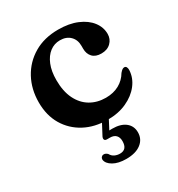

<svg xmlns="http://www.w3.org/2000/svg" viewBox="-169 -596 861 928"><g transform="rotate(-30 262.0 -132.0)"><path d="M489.5 -347.5Q489.5 -319 469.8 -299.5Q450 -280 417 -280Q384.5 -280 367.8 -297.8Q351 -315.5 351 -344.5V-360.5Q351 -394.5 330 -415.2Q309 -436 273.5 -436Q242 -436 217 -417Q192 -398 177.5 -362.5Q163 -327 163 -277.5Q163 -215 184.2 -171.8Q205.5 -128.5 243 -106.2Q280.5 -84 328.5 -84Q371 -84 402.8 -101.5Q434.5 -119 453 -150.5Q461.5 -160.5 467 -164Q472.5 -167.5 478 -167.5Q486 -167.5 489.5 -160.2Q493 -153 492.5 -143.5Q490.5 -101 463 -65.5Q435.5 -30 389.2 -8.8Q343 12.5 283 12.5Q210.5 12.5 154.8 -17.2Q99 -47 67.2 -100.5Q35.5 -154 35.5 -226.5Q35.5 -300 67.2 -358.5Q99 -417 156.5 -451Q214 -485 292 -485Q353 -485 397.2 -466.2Q441.5 -447.5 465.5 -416.2Q489.5 -385 489.5 -347.5ZM260 -6H298L258 70.5L233.5 64Q242.5 62 253 61.2Q263.5 60.5 278.5 60.5Q326 60.5 352.2 81.2Q378.5 102 378.5 137.5Q378.5 175.5 348.8 198.5Q319 221.5 266 221.5Q222 221.5 194.2 205.5Q166.5 189.5 163.5 167Q163.5 158.5 168.5 153Q173.5 147.5 180.5 147.5Q187 147 192.2 149.8Q197.5 152.5 202 157Q210 171.5 223.5 177.8Q237 184 252.5 184Q292.5 184 292.5 137Q292.5 116 281.2 104.2Q270 92.5 248 92.5H232.5Q221 92.5 218.2 85.8Q215.5 79 220 69.5Z"/></g></svg>

Font: Fraunces SemiBold
Style: Regular
Weight: 600
Version: Version 1.000;[b76b70a41]